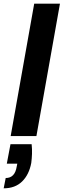

<svg xmlns="http://www.w3.org/2000/svg" viewBox="-38 -740 346 1044"><path d="M20 0 148 -720H288L160 0ZM-18 284 -7 228Q18 228 33 212.5Q48 197 53 165L56 150H-1L19 44H134Q137 71 136 97Q135 123 132 146Q120 210 82 247Q44 284 -18 284Z"/></svg>

Font: DM Sans 24pt ExtraBold
Style: Italic
Weight: 800
Italic angle: -10°
Designer: Colophon Foundry, Jonny Pinhorn
Foundry: Colophon Foundry
Version: Version 4.004;gftools[0.9.30]